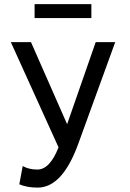

<svg xmlns="http://www.w3.org/2000/svg" viewBox="-20 -875 613 908"><path d="M524.9 -675.8 350.1 -194.8Q274.9 12.2 158.2 12.2Q107.4 12.2 71.3 -3.4L87.4 -89.8Q116.2 -73.2 156.7 -73.2Q215.8 -73.2 256.8 -178.2L31.2 -675.8H126.5L297.4 -287.6L432.6 -675.8ZM412.1 -789.6H143.6V-855.5H412.1Z"/></svg>

Font: Cadman
Style: Regular
Weight: 400
Designer: Paul James MIller
Foundry: High-Logic / Made with FontCreator
Version: Version 2.114;March 28, 2021;FontCreator 13.0.0.2683 64-bit